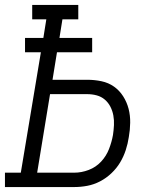

<svg xmlns="http://www.w3.org/2000/svg" viewBox="-33 -755 653 775"><path d="M-13 0V-58H51L132 -544H68V-602H142L154 -677H97V-735H283V-677H219L207 -602H339V-544H197L179 -433H319Q349 -433 377 -427Q405 -421 427 -405.5Q449 -390 464 -366.5Q479 -343 486 -316Q493 -289 492.5 -259.5Q492 -230 487 -202Q483 -175 474.5 -149Q466 -123 452 -99.5Q438 -76 417 -56Q396 -36 371 -23Q346 -10 319.5 -5Q293 0 267 0ZM267 -58Q296 -58 325 -69Q354 -80 375 -102.5Q396 -125 407 -153.5Q418 -182 423 -210Q426 -230 427 -250Q428 -270 424.5 -289Q421 -308 412.5 -324.5Q404 -341 390 -353Q376 -365 357.5 -370Q339 -375 319 -375H169L117 -58Z"/></svg>

Font: Iosevka Slab LtExObl
Style: Regular
Weight: 300
Width: 7
Italic angle: -9°
Monospace: yes
Designer: Belleve Invis
Foundry: Belleve Invis
Version: Version 11.1.0; ttfautohint (v1.8.3)